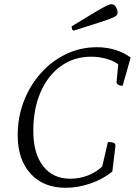

<svg xmlns="http://www.w3.org/2000/svg" viewBox="-20 -879 657 911"><path d="M292 12Q186 12 125 -55Q64 -122 64 -237Q64 -323 93 -398.5Q122 -474 174 -532Q226 -590 294 -622.5Q362 -655 440 -655Q485 -655 526.5 -642.5Q568 -630 600 -606L562 -472Q549 -472 541 -477Q533 -482 533 -489L541 -574Q520 -590 485 -600Q450 -610 413 -610Q331 -610 269 -565.5Q207 -521 172.5 -441.5Q138 -362 138 -258Q138 -151 184.5 -91Q231 -31 314 -31Q357 -31 397 -46.5Q437 -62 465 -89L492 -205Q511 -205 519 -201.5Q527 -198 528 -189L513 -65Q469 -29 409.5 -8.5Q350 12 292 12ZM331 -734Q324 -734 322 -740.5Q320 -747 320 -754Q393 -799 430.5 -821Q468 -843 484 -851Q500 -859 508 -859Q523 -859 530.5 -845Q538 -831 538 -819Q538 -812 533.5 -806.5Q529 -801 510 -793Q491 -785 448.5 -771.5Q406 -758 331 -734Z"/></svg>

Font: Petrona Light
Style: Italic
Weight: 300
Italic angle: -9°
Designer: Ringo R. Seeber
Foundry: Ringo R. Seeber
Version: Version 2.001; ttfautohint (v1.8.3)